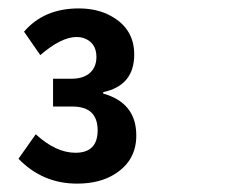

<svg xmlns="http://www.w3.org/2000/svg" viewBox="-20 -876 540 456"><path d="M106 -689H149.9Q174.8 -689 190.4 -700.2Q209 -714.4 209 -740.7Q209 -774.4 179.7 -785.2Q171.4 -788.1 161.6 -788.1Q125.5 -788.1 75.7 -745.1L37.1 -800.8Q84.5 -856 167 -856Q212.4 -856 245.6 -836.9Q298.8 -806.6 298.8 -746.6Q298.8 -672.9 225.1 -657.2V-653.8Q303.7 -631.8 303.7 -554.2Q303.7 -495.1 253.9 -463.4Q217.8 -439.9 163.1 -439.9Q81.1 -439.9 23.9 -499L64.9 -557.1Q112.8 -513.2 159.2 -513.2Q211.9 -513.2 211.9 -566.4Q211.9 -623 151.9 -623H106Z"/></svg>

Font: BIZ UDGothic
Style: Bold
Weight: 700
Monospace: yes
Designer: TypeBank Co., Ltd.
Foundry: Morisawa Inc.
Version: Version 1.05